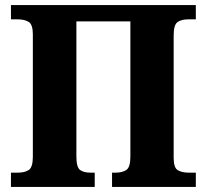

<svg xmlns="http://www.w3.org/2000/svg" viewBox="-20 -734 811 754"><path d="M23 0V-56H50Q77 -56 93 -66.5Q109 -77 109 -119V-599Q109 -638 92.5 -648Q76 -658 50 -658H23V-714H749V-658H719Q693 -658 677.5 -647.5Q662 -637 662 -595V-114Q662 -75 678.5 -65.5Q695 -56 721 -56H749V0H420V-56H434Q460 -56 476 -66.5Q492 -77 492 -119V-650H280V-119Q280 -77 294.5 -66.5Q309 -56 335 -56H352V0Z"/></svg>

Font: Noto Serif SemiCondensed ExtraBold
Style: Regular
Weight: 800
Width: 4
Designer: Monotype Design Team
Foundry: Monotype Imaging Inc.
Version: Version 2.015